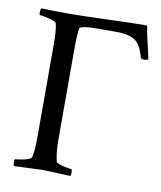

<svg xmlns="http://www.w3.org/2000/svg" viewBox="-76 -709 650 774"><g transform="rotate(10 249.0 -322.5)"><path d="M191.4 -135.7Q191.4 -79.1 200.2 -44.9Q202.1 -38.1 227.5 -31.7Q252.9 -25.4 262.7 -25.4Q266.6 -25.4 266.6 -10.7Q266.6 -2.9 264.6 2.9Q167 -2 151.4 -2Q146.5 -2 34.2 2.9Q30.3 -1 30.3 -11.7Q30.3 -25.4 34.2 -25.4Q46.9 -25.4 71.8 -31.2Q96.7 -37.1 99.6 -44.9Q106.4 -71.3 106.4 -132.8V-508.8Q106.4 -566.4 99.6 -592.8Q96.7 -600.6 70.8 -607.4Q44.9 -614.3 32.2 -614.3Q28.3 -614.3 28.3 -626Q28.3 -638.7 32.2 -642.6Q83 -640.6 148.4 -640.6Q192.4 -640.6 300.8 -644.5Q409.2 -648.4 463.9 -648.4Q467.8 -620.1 479 -573.7Q490.2 -527.3 492.2 -515.6Q487.3 -510.7 474.6 -510.7Q461.9 -510.7 460.9 -517.6Q446.3 -571.3 419.9 -586.4Q393.6 -601.6 347.7 -601.6H282.2Q198.2 -601.6 196.3 -588.9Q191.4 -565.4 191.4 -506.8Z"/></g></svg>

Font: Crimson Text
Style: Regular
Weight: 400
Version: Version 0.13